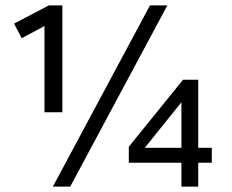

<svg xmlns="http://www.w3.org/2000/svg" viewBox="-20 -688 854 708"><path d="M175 0 533 -668H597L239 0ZM144 -274V-592L60 -547L32 -601L160 -668H210V-274ZM649 0V-88H455V-147L655 -394H711V-143H761V-88H711V0ZM514 -143H649V-311Z"/></svg>

Font: Gantari
Style: Regular
Weight: 400
Designer: Anugrah Pasau
Foundry: Lafontype
Version: Version 1.000; ttfautohint (v1.8.3)